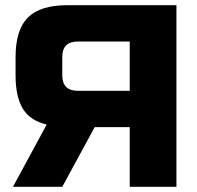

<svg xmlns="http://www.w3.org/2000/svg" viewBox="-20 -720 760 740"><path d="M660 0H480V-230H345L220 0H30L160 -240Q96 -255 68 -301Q40 -347 40 -430V-500Q40 -605 87.5 -652.5Q135 -700 240 -700H660ZM220 -430Q220 -370 280 -370H480V-560H280Q220 -560 220 -500Z"/></svg>

Font: Russo One
Style: Regular
Weight: 400
Designer: Jovanny lemonad
Foundry: Jovanny Lemonad
Version: Version 1.001